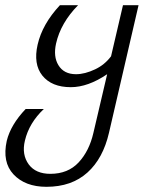

<svg xmlns="http://www.w3.org/2000/svg" viewBox="-20 -440 554 740"><path d="M400 72Q377 171 317 225Q256 280 159 280Q77 280 32 232Q-12 185 6 103Q21 41 79 -20H149Q92 34 76 102Q63 156 91 194Q118 230 174 230Q242 230 283 186Q324 142 340 72L393 -154Q319 -104 253 -104Q179 -104 143 -149Q108 -193 125 -268Q143 -347 211 -420H281Q214 -352 196 -272Q185 -222 205 -189Q226 -154 273 -154Q307 -154 347 -173Q383 -190 408 -223L454 -420H514Z"/></svg>

Font: Miedinger
Style: Italic
Weight: 400
Italic angle: -13°
Version: Version 001.000